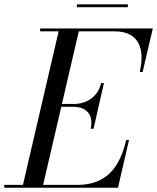

<svg xmlns="http://www.w3.org/2000/svg" viewBox="-65 -884 740 904"><path d="M297 -863.5V-850H537V-863.5ZM283 -381C340 -381 377 -345 362 -278H375.5L424.5 -493H411C396 -426 340 -394.5 283 -394.5H226.5L306 -736.5H474C591 -736.5 618 -652 593 -545H606.5L654.5 -750H124V-736.5H211L43 -13.5H-45V0H490.5L542.5 -225H529C500 -98 437 -13.5 300 -13.5H138L223.5 -381Z"/></svg>

Font: Bodoni* 16pt
Style: Italic
Weight: 400
Italic angle: -13°
Version: Version 2.3